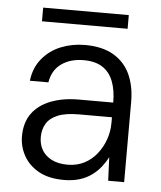

<svg xmlns="http://www.w3.org/2000/svg" viewBox="-50 -700 632 755"><g transform="rotate(5 266.0 -322.0)"><path d="M230 12Q170 12 130.5 -10Q91 -32 71 -68Q51 -104 51 -145Q51 -199 77 -235Q103 -271 151 -289.5Q199 -308 261 -308H397Q397 -358 383 -393Q369 -428 340.5 -446Q312 -464 267 -464Q215 -464 179.5 -439Q144 -414 136 -365H63Q69 -417 99 -453Q129 -489 173 -506.5Q217 -524 267 -524Q336 -524 380.5 -497.5Q425 -471 446 -424.5Q467 -378 467 -317V0H404L400 -93Q390 -73 375 -54Q360 -35 339.5 -20Q319 -5 292 3.5Q265 12 230 12ZM239 -49Q276 -49 305 -64Q334 -79 354.5 -105Q375 -131 386 -162.5Q397 -194 397 -228V-250H267Q214 -250 183 -237Q152 -224 138.5 -201Q125 -178 125 -148Q125 -119 138 -97Q151 -75 176.5 -62Q202 -49 239 -49ZM90 -602V-656H428V-602Z"/></g></svg>

Font: DM Sans 12pt Light
Style: Regular
Weight: 300
Version: Version 4.004;gftools[0.9.30]